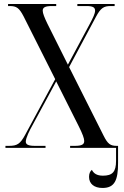

<svg xmlns="http://www.w3.org/2000/svg" viewBox="-20 -734 614 953"><path d="M7 0H206V-10H153C120 -10 108 -17 108 -31C108 -50 128 -89 141 -112L259 -330L371 -107C390 -69 398 -47 398 -34C398 -17 386 -10 351 -10H328V0H556V65C556 119 538 138 491 138C461 138 445 127 436 109C427 116 422 128 422 144C422 178 447 199 489 199C550 199 566 159 566 75V-10H560C528 -10 515 -19 494 -61L323 -401L456 -650C480 -695 495 -704 530 -704H549V-714H364V-704H410C441 -704 452 -697 452 -681C452 -667 442 -646 426 -616L317 -413L215 -617C201 -646 192 -668 192 -681C192 -697 204 -704 238 -704H259V-714H20V-704H28C62 -704 75 -695 97 -653L254 -341L105 -65C80 -19 65 -10 24 -10H7Z"/></svg>

Font: Noto Serif Display Condensed
Style: Regular
Weight: 400
Width: 3
Designer: Monotype Design Team
Foundry: Monotype Imaging Inc.
Version: Version 2.009